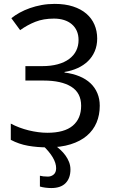

<svg xmlns="http://www.w3.org/2000/svg" viewBox="-20 -744 585 982"><path d="M477.1 -546.9Q477.1 -511.2 464.6 -481.9Q452.1 -452.6 429.9 -431.2Q407.7 -409.7 377.2 -395.8Q346.7 -381.8 310.1 -376V-373Q352.5 -367.7 386.2 -353.8Q419.9 -339.8 442.9 -318.1Q465.8 -296.4 478 -267.3Q490.2 -238.3 490.2 -203.1Q490.2 -156.2 473.9 -117.2Q457.5 -78.1 424.3 -49.8Q391.1 -21.5 341.1 -5.9Q291 9.8 224.1 9.8Q170.4 9.8 123.5 1.5Q76.7 -6.8 35.2 -28.8V-111.8Q56.2 -100.6 79.6 -91.8Q103 -83 127.2 -77.1Q151.4 -71.3 175.5 -68.1Q199.7 -64.9 222.2 -64.9Q309.1 -64.9 352.1 -101.1Q395 -137.2 395 -203.1Q395 -269 344.5 -300.5Q293.9 -332 203.1 -332H109.9V-405.8H195.8Q240.7 -405.8 275.4 -415.3Q310.1 -424.8 333.7 -442.4Q357.4 -460 369.6 -484.6Q381.8 -509.3 381.8 -539.1Q381.8 -565.4 372.8 -585.7Q363.8 -606 347.2 -620.1Q330.6 -634.3 307.4 -641.6Q284.2 -648.9 255.9 -648.9Q202.1 -648.9 160.9 -632.6Q119.6 -616.2 83 -589.8L38.1 -650.9Q56.6 -666 80.6 -679.2Q104.5 -692.4 132.8 -702.4Q161.1 -712.4 193.1 -718.3Q225.1 -724.1 259.8 -724.1Q313 -724.1 353.5 -710.9Q394 -697.8 421.6 -674.1Q449.2 -650.4 463.1 -617.9Q477.1 -585.4 477.1 -546.9ZM267.1 116.2Q267.1 64.9 199.2 0H262.2Q274.9 9.3 288.8 22Q302.7 34.7 314.2 50.3Q325.7 65.9 333 84.2Q340.3 102.5 340.3 123Q340.3 167 315.7 192.4Q291 217.8 242.2 217.8Q228 217.8 212.4 215.8Q196.8 213.9 184.1 210V154.8Q190.9 156.7 201.9 158Q212.9 159.2 225.1 159.2Q241.7 159.2 254.4 148.7Q267.1 138.2 267.1 116.2Z"/></svg>

Font: WenQuanYi Micro Hei
Style: Regular
Weight: 400
Foundry: Ascender Corporation
Version: Version 0.2.0-beta